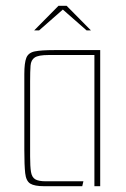

<svg xmlns="http://www.w3.org/2000/svg" viewBox="-20 -643 436 663"><path d="M133 0Q99 0 84.5 -9Q70 -18 67 -45Q64 -72 64 -125V-387Q64 -426 71 -443.5Q78 -461 100 -465.5Q122 -470 167 -470H326V0H306V-453H147Q113 -453 100 -444.5Q87 -436 85.5 -416.5Q84 -397 84 -362V-103Q84 -68 87 -49.5Q90 -31 101.5 -24Q113 -17 138 -17H268L264 0ZM98 -538 182 -623H210L294 -538H279L197 -610L115 -538Z"/></svg>

Font: Smooch Sans Thin
Style: Regular
Weight: 100
Designer: Robert E. Leuschke
Foundry: Robert E. Leuschke
Version: Version 1.010